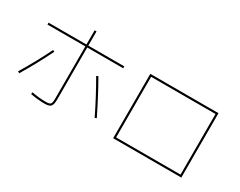

<svg xmlns="http://www.w3.org/2000/svg" viewBox="-96 -1263 2192 1756"><g transform="rotate(30 1000.0 -385.0)"><path d="M900 -640V-620H520V-70Q520 -17 503.5 1.5Q487 20 440 20Q363 20 288 5L292 -15Q365 0 440 0Q478 0 489 -11.5Q500 -23 500 -70V-620H100V-640H500V-790H520V-640ZM81 -115Q182 -282 261 -444L279 -436Q199 -272 99 -105ZM721 -435 739 -445Q820 -305 919 -104L901 -96Q818 -267 721 -435Z M1160 -40H1840V-680H1160ZM1160 -20H1140V-700H1860V-20Z"/></g></svg>

Font: M PLUS 1p Thin
Style: Regular
Weight: 250
Version: Version 1.062